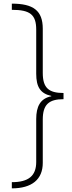

<svg xmlns="http://www.w3.org/2000/svg" viewBox="-20 -819 394 1055"><path d="M45 -799V-765C145 -765 179 -739 179 -656V-414C179 -341 202 -305 262 -292V-290C201 -278 179 -233 179 -165V71C179 148 136 182 45 182V216C155 216 215 167 215 76V-162C215 -244 248 -274 329 -274V-308C248 -308 215 -336 215 -418V-661C215 -761 163 -799 45 -799Z"/></svg>

Font: Noto Sans Sinhala ExtraCondensed ExtraLight
Style: Regular
Weight: 200
Width: 2
Designer: Jelle Bosma - Monotype Design Team
Foundry: Monotype Imaging Inc.
Version: Version 2.006